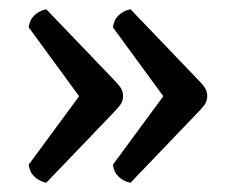

<svg xmlns="http://www.w3.org/2000/svg" viewBox="-20 -475 495 415"><path d="M80 -80 220 -226Q234 -240 240 -248.5Q246 -257 246 -267Q246 -278 240 -286.5Q234 -295 220 -309L80 -455Q65 -452 54.5 -442Q44 -432 42 -416L151 -267L42 -119Q44 -103 54.5 -93Q65 -83 80 -80ZM262 -80 402 -226Q416 -240 422 -248.5Q428 -257 428 -267Q428 -278 422 -286.5Q416 -295 402 -309L262 -455Q247 -452 236.5 -442Q226 -432 224 -416L333 -267L224 -119Q226 -103 236.5 -93Q247 -83 262 -80Z"/></svg>

Font: Petrona
Style: Bold
Weight: 700
Designer: Ringo R. Seeber
Foundry: Ringo R. Seeber
Version: Version 2.001; ttfautohint (v1.8.3)